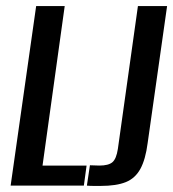

<svg xmlns="http://www.w3.org/2000/svg" viewBox="-20 -611 570 632"><path d="M15 0 99 -591H193L120 -66H265L256 0ZM311 1Q302 1 288.5 1Q275 1 266 0L276 -67L307 -66Q337 -66 350 -77Q363 -88 368 -121L434 -591H530L466 -140Q459 -86 442 -55Q425 -24 394 -11.5Q363 1 311 1Z"/></svg>

Font: Alumni Sans SemiBold
Style: Italic
Weight: 600
Italic angle: -8°
Version: Version 1.016